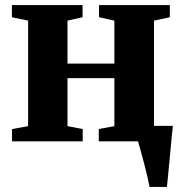

<svg xmlns="http://www.w3.org/2000/svg" viewBox="-20 -558 718 758"><path d="M570.5 180Q567.5 163.5 561.5 137.8Q555.5 112 548.2 84.5Q541 57 534.5 33.8Q528 10.5 524.5 -1L494 -61H662.5Q660.5 -45.5 658.2 -20.8Q656 4 653.2 33Q650.5 62 647.8 90.5Q645 119 642.8 142.5Q640.5 166 639 180ZM27.5 0V-48.5L91 -60V-476.5L27 -490V-538H306V-490L246.5 -476.5V-307H431.5V-476.5L371 -490V-538H650.5V-490L588 -476.5V-60L651 -48.5V0H370V-48.5L431.5 -60V-249.5H246.5V-60L306.5 -48.5V0Z"/></svg>

Font: Merriweather 60pt ExtraBold
Style: Regular
Weight: 800
Version: Version 2.100